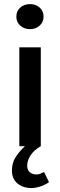

<svg xmlns="http://www.w3.org/2000/svg" viewBox="-20 -724 297 951"><path d="M195.8 -641.6Q195.8 -614.7 176.5 -597.2Q157.2 -579.6 128.9 -579.6Q99.6 -579.6 80.3 -597.2Q61 -614.7 61 -641.6Q61 -668.9 80.1 -686.3Q99.1 -703.6 128.9 -703.6Q157.7 -703.6 176.8 -686.3Q195.8 -668.9 195.8 -641.6ZM114.7 97.2Q114.7 118.2 127.9 129.2Q141.1 140.1 160.2 140.1Q169.4 140.1 178.2 137Q187 133.8 198.2 127.9L222.7 178.2Q206.5 190.4 181.4 199Q156.2 207.5 135.7 207.5Q93.8 207.5 66.4 184.6Q39.1 161.6 39.1 120.1Q39.1 83 57.4 54.4Q75.7 25.9 103.5 0H75.7V-489.7H182.1V0Q149.4 18.6 132.1 44.2Q114.7 69.8 114.7 97.2Z"/></svg>

Font: Varta
Style: Bold
Weight: 700
Designer: Joana Correia, Viktoriya Grabowska, Eben Sorkin
Foundry: Sorkin Type
Version: Version 1.002; ttfautohint (v1.3) -l 8 -r 24 -G 200 -x 12 -H